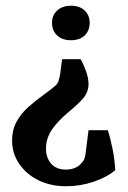

<svg xmlns="http://www.w3.org/2000/svg" viewBox="-20 -445 445 668"><path d="M261 -239Q270 -222 279 -198Q288 -174 288 -153Q288 -124 268.5 -102Q249 -80 217 -54Q178 -21 159 8.5Q140 38 140 72Q140 104 158 124.5Q176 145 209 145Q226 145 240 139.5Q254 134 263 123Q271 115 274 106.5Q277 98 278 87L288 8H355Q365 39 372 75Q379 111 381 147Q353 171 306.5 187Q260 203 210 203Q156 203 113.5 182Q71 161 46.5 124.5Q22 88 22 44Q22 7 37.5 -21.5Q53 -50 79.5 -73.5Q106 -97 137 -119Q160 -136 170 -144.5Q180 -153 183 -161.5Q186 -170 189 -185L196 -239ZM227 -425Q257 -425 274.5 -408.5Q292 -392 292 -366Q292 -338 274.5 -321.5Q257 -305 227 -305Q197 -305 179 -321.5Q161 -338 161 -366Q161 -392 179 -408.5Q197 -425 227 -425Z"/></svg>

Font: Rasa SemiBold
Style: Regular
Weight: 600
Designer: Anna Giedrys (Yrsa+Rasa design), David Brezina (Yrsa art-direction, Rasa art-direction, design)
Foundry: Rosetta Type Foundry
Version: Version 2.004